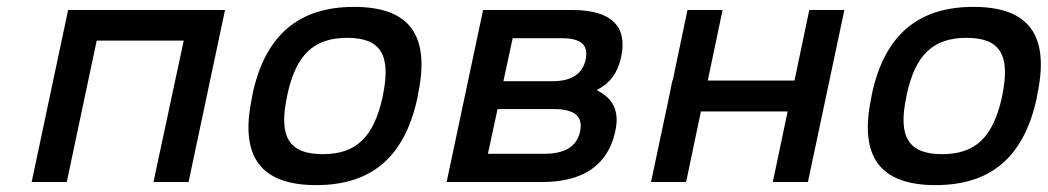

<svg xmlns="http://www.w3.org/2000/svg" viewBox="-20 -529 3045 558"><path d="M72 0H174L261 -411H514L426 0H528L634 -500H178Z M714 -256 712 -244C676 -73 738 9 899 9C1060 9 1156 -73 1193 -244L1195 -256C1231 -427 1170 -509 1009 -509C848 -509 751 -427 714 -256ZM814 -247 815 -253C840 -370 892 -419 989 -419C1086 -419 1117 -370 1093 -253L1092 -247C1066 -130 1015 -81 918 -81C821 -81 789 -130 814 -247Z M1278 0H1555C1676 0 1747 -50 1768 -147C1781 -205 1763 -243 1714 -267C1753 -287 1775 -317 1785 -362C1805 -453 1756 -500 1643 -500H1384ZM1398 -82 1426 -212H1589C1650 -212 1675 -191 1666 -147C1656 -103 1622 -82 1561 -82ZM1443 -293 1470 -418H1612C1668 -418 1691 -399 1682 -356C1673 -314 1641 -293 1586 -293Z M1872 0H1974L2017 -205H2269L2226 0H2328L2434 -500H2332L2289 -295H2037L2080 -500H1978L1935 -295H1934L1925 -250Z M2514 -256 2512 -244C2476 -73 2538 9 2699 9C2860 9 2956 -73 2993 -244L2995 -256C3031 -427 2970 -509 2809 -509C2648 -509 2551 -427 2514 -256ZM2614 -247 2615 -253C2640 -370 2692 -419 2789 -419C2886 -419 2917 -370 2893 -253L2892 -247C2866 -130 2815 -81 2718 -81C2621 -81 2589 -130 2614 -247Z"/></svg>

Font: LT Wave Mono Medium
Style: Italic
Weight: 500
Designer: Daniel Lyons
Version: Version 2.5 (Glyphs App)